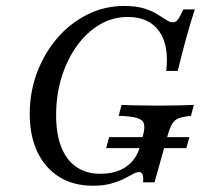

<svg xmlns="http://www.w3.org/2000/svg" viewBox="-20 -602 674 634"><path d="M330.6 -112.9 340.3 -149.2H605.6L595.2 -112.9ZM286.3 11.3Q222.6 11.3 175.8 -17.7Q129 -46.8 103.6 -100Q78.2 -153.2 78.2 -225.8Q78.2 -299.2 102.8 -363.7Q127.4 -428.2 170.2 -477.4Q212.9 -526.6 269.4 -554.4Q325.8 -582.3 390.3 -582.3Q429.8 -582.3 455.6 -574.2Q481.5 -566.1 499.2 -555.2Q516.9 -544.4 529 -536.3Q541.1 -528.2 550.8 -528.2Q560.5 -528.2 567.7 -537.9Q575 -547.6 585.5 -571H623.4Q608.9 -527.4 595.2 -477.4Q581.5 -427.4 566.9 -367.7H529Q538.7 -452.4 505.2 -499.2Q471.8 -546 401.6 -546Q352.4 -546 309.7 -521Q266.9 -496 234.7 -451.6Q202.4 -407.3 183.9 -348.4Q165.3 -289.5 165.3 -221.8Q165.3 -159.7 182.3 -116.5Q199.2 -73.4 231.9 -50.8Q264.5 -28.2 310.5 -28.2Q363.7 -28.2 396.8 -51.6Q429.8 -75 441.1 -114.5L452.4 -155.6Q458.9 -180.6 455.2 -193.5Q451.6 -206.5 432.3 -212.5Q412.9 -218.5 371.8 -219.4L381.5 -255.6Q396.8 -254.8 427.8 -254Q458.9 -253.2 503.2 -253.2Q543.5 -253.2 571.8 -254Q600 -254.8 620.2 -255.6L610.5 -219.4Q584.7 -216.9 570.6 -211.7Q556.5 -206.5 548.4 -192.7Q540.3 -179 532.3 -150L490.3 0H452.4Q454 -17.7 450.8 -25.8Q447.6 -33.9 439.5 -33.9Q430.6 -33.9 418.5 -27Q406.5 -20.2 388.7 -11.3Q371 -2.4 346 4.4Q321 11.3 286.3 11.3Z"/></svg>

Font: Playfair 9pt
Style: Italic
Weight: 400
Italic angle: -15.6°
Designer: Claus Eggers Sørensen
Foundry: Claus Eggers Sørensen
Version: Version 2.001;gftools[0.9.30]